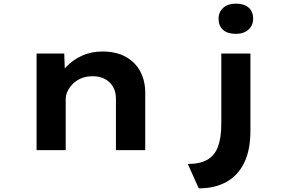

<svg xmlns="http://www.w3.org/2000/svg" viewBox="-20 -825 1583 1055"><path d="M181 0V-531H333L338 -391L295 -381Q310 -422 344.5 -458.5Q379 -495 429.5 -518.5Q480 -542 542 -542Q619 -542 671.5 -512.5Q724 -483 751 -432Q778 -381 778 -316V0H617V-284Q617 -321 600.5 -349Q584 -377 554.5 -392Q525 -407 487 -406Q453 -406 426 -394.5Q399 -383 380 -364Q361 -345 351 -323Q341 -301 341 -280V0H262Q224 0 204 0Q184 0 181 0ZM1072 210 1012 76Q1080 76 1120.5 52Q1161 28 1178.5 -21Q1196 -70 1196 -145V-531H1356V-107Q1356 0 1321.5 70Q1287 140 1223.5 175Q1160 210 1072 210ZM1276 -639Q1231 -639 1206 -660.5Q1181 -682 1181 -722Q1181 -759 1206.5 -782Q1232 -805 1276 -805Q1321 -805 1346 -783.5Q1371 -762 1371 -722Q1371 -686 1345.5 -662.5Q1320 -639 1276 -639Z"/></svg>

Font: Lexend Tera
Style: Bold
Weight: 700
Designer: Bonnie Shaver-Troup, Thomas Jockin
Foundry: Lexend
Version: Version 1.007